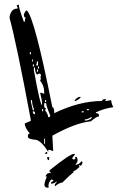

<svg xmlns="http://www.w3.org/2000/svg" viewBox="-20 -701 561 876"><path d="M65.4 -680.7Q65.4 -665 88.9 -601.6H92.8Q92.8 -612.3 97.7 -620.1Q88.9 -620.1 88.9 -634.8Q95.7 -653.3 102.5 -653.3Q137.7 -621.1 218.8 -211.9Q227.5 -211.9 227.5 -184.6Q341.8 -240.2 445.3 -240.2Q445.3 -249 463.9 -249L460 -240.2H463.9L487.3 -244.1Q487.3 -230.5 497.1 -211.9Q457 -207 418 -188.5V-184.6Q431.6 -184.6 431.6 -174.8V-169.9Q420.9 -169.9 394.5 -147.5Q324.2 -140.6 218.8 -82Q218.8 -71.3 222.7 -12.7H218.8Q210 -17.6 200.2 -17.6V-7.8Q165 -63.5 139.6 -63.5Q107.4 -66.4 107.4 -77.1V-82Q108.4 -91.8 116.2 -91.8Q92.8 -119.1 92.8 -137.7Q121.1 -148.4 121.1 -151.4Q55.7 -502 23.4 -620.1Q28.3 -662.1 60.5 -662.1V-667L55.7 -675.8ZM116.2 -462.9V-453.1H121.1V-462.9ZM126 -429.7V-420.9H129.9V-429.7ZM148.4 -420.9Q148.4 -410.2 144.5 -402.3H153.3V-420.9ZM129.9 -407.2V-397.5H134.8V-407.2ZM153.3 -397.5V-388.7H158.2V-397.5ZM134.8 -392.6V-378.9Q163.1 -221.7 171.9 -221.7V-230.5Q171.9 -242.2 163.1 -277.3H171.9L181.6 -272.5V-281.2Q181.6 -310.5 163.1 -333Q167 -341.8 167 -346.7H163.1L167 -355.5Q167 -365.2 158.2 -365.2L148.4 -360.4Q139.6 -371.1 139.6 -392.6ZM148.4 -383.8V-374H153.3V-383.8ZM338.9 -258.8H348.6Q347.7 -252 325.2 -240.2H320.3Q320.3 -247.1 338.9 -258.8ZM121.1 -244.1V-235.4L129.9 -198.2H134.8V-203.1Q126 -224.6 126 -244.1ZM185.5 -244.1V-235.4H190.4V-244.1ZM181.6 -230.5V-216.8Q182.6 -207 190.4 -207L185.5 -198.2Q200.2 -177.7 200.2 -166Q209 -166 209 -174.8Q190.4 -218.8 190.4 -230.5ZM171.9 -203.1V-193.4H176.8V-203.1ZM376 -203.1V-198.2H385.7V-203.1ZM129.9 -193.4V-188.5Q131.8 -179.7 139.6 -179.7V-184.6Q139.6 -193.4 129.9 -193.4ZM352.5 -193.4V-188.5H362.3V-193.4ZM367.2 -156.2V-151.4H376Q399.4 -157.2 399.4 -166H394.5Q379.9 -156.2 367.2 -156.2ZM181.6 -68.4V-44.9H185.5V-68.4ZM195.3 -7.8V1H185.5Q187.5 -7.8 195.3 -7.8ZM195.3 15.6H204.1V29.3Q195.3 29.3 195.3 19.5ZM197.3 155.3 189.5 154.3Q186.5 151.4 184.6 148.9Q182.6 146.5 182.6 143.6Q182.6 130.9 193.4 105.5L191.4 103.5L189.5 104.5L187.5 103.5Q190.4 96.7 196.3 90.8L213.9 85.9Q210 83 205.1 82L207 75.2Q299.8 1 317.4 1Q319.3 1 320.3 2L322.3 3.9Q315.4 10.7 308.6 21.5Q314.5 27.3 317.4 27.3Q319.3 27.3 325.2 20.5L321.3 16.6Q324.2 14.6 326.2 14.6L330.1 15.6Q334 22.5 334 29.3Q334 40 324.2 49.8L327.1 51.8Q330.1 48.8 339.8 46.9L352.5 34.2Q356.4 37.1 356.4 41L354.5 48.8L347.7 55.7L343.8 51.8L338.9 55.7L343.8 59.6Q327.1 76.2 315.4 80.1Q314.5 81.1 314.5 83L315.4 85Q297.9 98.6 264.6 131.8Q247.1 133.8 232.4 148.4Q229.5 145.5 229.5 144.5Q229.5 139.6 239.3 128.9L237.3 127Q227.5 136.7 215.8 136.7H211.9L213.9 129.9Q219.7 127.9 224.6 123L222.7 121.1Q216.8 119.1 214.8 117.2Q201.2 130.9 201.2 145.5Q201.2 150.4 202.1 154.3Q201.2 155.3 197.3 155.3Z"/></svg>

Font: Blackcraft
Style: Regular
Weight: 400
Designer: GGBotNet
Foundry: GGBotNet
Version: 1.00